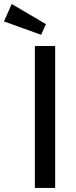

<svg xmlns="http://www.w3.org/2000/svg" viewBox="-88 -927 376 947"><path d="M184.1 0H84V-700.2H184.1ZM-30.3 -907.2 138.7 -808.1 114.7 -755.4 -68.4 -821.3Z"/></svg>

Font: Bruno Ace
Style: Regular
Weight: 400
Designer: Astigmatic (AOETI)
Foundry: Astigmatic (AOETI)
Version: Version 1.000